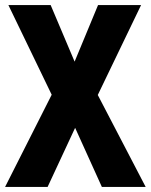

<svg xmlns="http://www.w3.org/2000/svg" viewBox="-20 -734 592 754"><path d="M0 0 183 -362 13 -714H179L273 -492L365 -714H534L364 -361L552 0H380L275 -232L167 0Z"/></svg>

Font: Noto Sans Condensed ExtraBold
Style: Regular
Weight: 800
Width: 3
Designer: Monotype Design Team
Foundry: Monotype Imaging Inc.
Version: Version 2.013; ttfautohint (v1.8.4.7-5d5b)